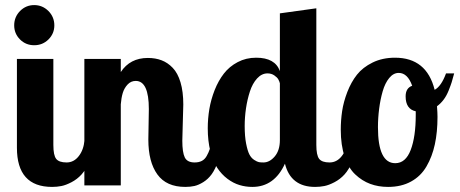

<svg xmlns="http://www.w3.org/2000/svg" viewBox="-20 -733 1818 759"><path d="M46.9 -500H190.9V-160.2Q190.9 -119.1 202.1 -105Q213.4 -90.8 243.2 -90.8Q272 -90.8 291.5 -116Q311 -141.1 314 -179.2H356Q349.6 -132.3 334.7 -97.4Q319.8 -62.5 302.5 -43.5Q285.2 -24.4 262.7 -12.7Q240.2 -1 222.7 2.4Q205.1 5.9 186 5.9Q46.9 5.9 46.9 -148.9ZM36.1 -632.8Q36.1 -666 59.3 -689.5Q82.5 -712.9 115.2 -712.9Q147.9 -712.9 171.4 -689.5Q194.8 -666 194.8 -632.8Q194.8 -600.1 171.6 -577.1Q148.4 -554.2 115.2 -554.2Q82 -554.2 59.1 -577.1Q36.1 -600.1 36.1 -632.8Z M568.4 -301.8Q568.4 -413.1 516.6 -413.1Q497.6 -413.1 484.4 -398.9Q471.2 -384.8 465.3 -365.5Q459.5 -346.2 457.5 -320.8V0H313.5V-500H457.5V-448.2Q494.1 -503.9 564.5 -503.9Q594.7 -503.9 618.9 -494.6Q643.1 -485.4 662.8 -464.8Q682.6 -444.3 693.6 -407.5Q704.6 -370.6 704.6 -319.8Q704.6 -302.2 702.6 -248Q700.7 -193.8 700.7 -176.8Q700.7 -130.9 710.4 -110.8Q720.2 -90.8 749.5 -90.8Q766.1 -90.8 777.8 -96.9Q789.6 -103 797.1 -116.5Q804.7 -129.9 809.1 -143.3Q813.5 -156.7 818.4 -179.2H860.8Q855 -132.8 843 -98.4Q831.1 -64 816.9 -44.4Q802.7 -24.9 783.9 -13.2Q765.1 -1.5 748.8 2.2Q732.4 5.9 712.4 5.9Q637.7 5.9 602.1 -43.5Q566.4 -92.8 566.4 -181.2Q566.4 -192.9 567.4 -240.7Q568.4 -288.6 568.4 -301.8Z M1086.4 -680.2 1230.5 -700.2V-160.2Q1230.5 -119.1 1241.7 -105Q1252.9 -90.8 1282.7 -90.8Q1311.5 -90.8 1331.1 -116Q1350.6 -141.1 1353.5 -179.2H1395.5Q1389.2 -132.3 1374.3 -97.4Q1359.4 -62.5 1342 -43.5Q1324.7 -24.4 1302.2 -12.7Q1279.8 -1 1262.2 2.4Q1244.6 5.9 1225.6 5.9Q1129.4 5.9 1106.4 -85.9Q1064.5 5.9 977.5 5.9Q951.2 5.9 926.8 -1.5Q902.3 -8.8 879.2 -26.1Q856 -43.5 838.9 -69.3Q821.8 -95.2 811.5 -135.5Q801.3 -175.8 801.3 -226.1Q801.3 -264.2 807.6 -302Q814 -339.8 828.6 -377Q843.3 -414.1 865 -442.1Q886.7 -470.2 919.7 -487.5Q952.6 -504.9 992.7 -504.9Q1067.4 -504.9 1086.4 -452.1ZM1086.4 -179.2V-403.8Q1084.5 -411.6 1080.1 -419.4Q1075.7 -427.2 1064.2 -435.1Q1052.7 -442.9 1037.6 -442.9Q1014.6 -442.9 996.3 -422.9Q978 -402.8 967.8 -371.1Q957.5 -339.4 952.4 -304.4Q947.3 -269.5 947.3 -234.9Q947.3 -194.3 952.9 -165.5Q958.5 -136.7 965.8 -122.6Q973.1 -108.4 984.9 -100.8Q996.6 -93.3 1003.7 -92Q1010.7 -90.8 1021.5 -90.8Q1045.9 -90.8 1066.2 -114.7Q1086.4 -138.7 1086.4 -179.2Z M1541.5 -504.9Q1666.5 -504.9 1698.2 -377.9Q1724.6 -392.1 1743.2 -442.9H1775.4Q1769 -418.9 1765.6 -408Q1762.2 -397 1753.7 -375.5Q1745.1 -354 1733.6 -338.9Q1722.2 -323.7 1707.5 -313Q1709.5 -286.6 1709.5 -271Q1709.5 -210.9 1699 -162.4Q1688.5 -113.8 1666 -75.2Q1643.6 -36.6 1605 -15.4Q1566.4 5.9 1514.2 5.9Q1475.6 5.9 1443.4 -6.1Q1411.1 -18.1 1384.3 -43.5Q1357.4 -68.8 1342.3 -114Q1327.1 -159.2 1327.1 -220.2Q1327.1 -257.3 1332.5 -293.7Q1337.9 -330.1 1353 -369.4Q1368.2 -408.7 1391.1 -437.7Q1414.1 -466.8 1452.9 -485.8Q1491.7 -504.9 1541.5 -504.9ZM1542.5 -87.9Q1583.5 -87.9 1603.5 -140.1Q1623.5 -192.4 1623.5 -278.8V-293Q1583.5 -301.8 1583.5 -352.1Q1583.5 -384.8 1609.4 -394Q1591.3 -444.8 1556.2 -444.8Q1535.2 -444.8 1518.6 -424.6Q1502 -404.3 1492.7 -371.8Q1483.4 -339.4 1478.8 -303Q1474.1 -266.6 1474.1 -230Q1474.1 -87.9 1542.5 -87.9Z"/></svg>

Font: Lobster Two
Style: Bold
Weight: 700
Designer: Pablo Impallari
Foundry: Pablo Impallari. www.impallari.com
Version: Version 1.006